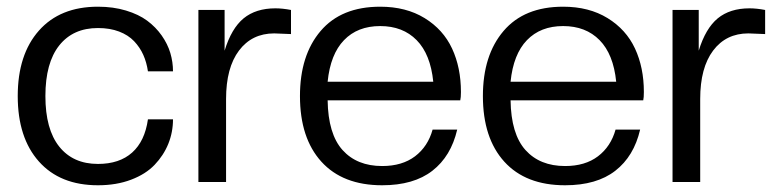

<svg xmlns="http://www.w3.org/2000/svg" viewBox="-20 -546 2335 576"><path d="M273.9 9.8Q160.2 9.8 96.7 -61.5Q33.2 -132.8 33.2 -257.8Q33.2 -382.3 96.7 -454.1Q160.2 -525.9 273.9 -525.9Q319.8 -525.9 357.9 -514.4Q396 -502.9 421.6 -483.9Q447.3 -464.8 465.1 -439.5Q482.9 -414.1 491 -387Q499 -359.9 499 -332H423.8Q419.9 -358.9 409.9 -381.3Q399.9 -403.8 382.3 -422.4Q364.7 -440.9 337.2 -451.4Q309.6 -461.9 273.9 -461.9Q199.2 -461.9 157.7 -409.7Q116.2 -357.4 116.2 -257.8Q116.2 -158.2 157.7 -106.2Q199.2 -54.2 273.9 -54.2Q338.4 -54.2 376.5 -88.4Q414.6 -122.6 423.8 -188H499Q499 -149.4 484.9 -114.5Q470.7 -79.6 443.8 -51.5Q417 -23.4 373 -6.8Q329.1 9.8 273.9 9.8Z M658.2 0H575.2V-516.1H653.8V-394Q674.3 -460.9 710.9 -491Q747.6 -521 806.2 -521Q827.6 -521 853 -516.1V-443.8L802.7 -445.8Q735.8 -445.8 697 -394.3Q658.2 -342.8 658.2 -249Z M1126.5 9.8Q1008.3 9.8 944.1 -61Q879.9 -131.8 879.9 -257.8Q879.9 -380.4 941.9 -453.1Q1003.9 -525.9 1120.6 -525.9Q1198.2 -525.9 1253.9 -491.7Q1309.6 -457.5 1336.2 -400.4Q1362.8 -343.3 1362.8 -270Q1362.8 -252.9 1360.8 -245.1H962.9Q964.4 -144 1007.6 -95.9Q1050.8 -47.9 1126.5 -47.9Q1186.5 -47.9 1225.1 -77.1Q1263.7 -106.4 1277.8 -157.2H1351.6Q1333 -77.1 1277.1 -33.7Q1221.2 9.8 1126.5 9.8ZM962.9 -300.8H1279.8Q1271.5 -383.3 1230 -425.5Q1188.5 -467.8 1120.6 -467.8Q1052.7 -467.8 1012 -425.5Q971.2 -383.3 962.9 -300.8Z M1675.3 9.8Q1557.1 9.8 1492.9 -61Q1428.7 -131.8 1428.7 -257.8Q1428.7 -380.4 1490.7 -453.1Q1552.7 -525.9 1669.4 -525.9Q1747.1 -525.9 1802.7 -491.7Q1858.4 -457.5 1885 -400.4Q1911.6 -343.3 1911.6 -270Q1911.6 -252.9 1909.7 -245.1H1511.7Q1513.2 -144 1556.4 -95.9Q1599.6 -47.9 1675.3 -47.9Q1735.4 -47.9 1773.9 -77.1Q1812.5 -106.4 1826.7 -157.2H1900.4Q1881.8 -77.1 1825.9 -33.7Q1770 9.8 1675.3 9.8ZM1511.7 -300.8H1828.6Q1820.3 -383.3 1778.8 -425.5Q1737.3 -467.8 1669.4 -467.8Q1601.6 -467.8 1560.8 -425.5Q1520 -383.3 1511.7 -300.8Z M2080.6 0H1997.6V-516.1H2076.2V-394Q2096.7 -460.9 2133.3 -491Q2169.9 -521 2228.5 -521Q2250 -521 2275.4 -516.1V-443.8L2225.1 -445.8Q2158.2 -445.8 2119.4 -394.3Q2080.6 -342.8 2080.6 -249Z"/></svg>

Font: Creato Display
Style: Regular
Weight: 400
Version: Version 1.000